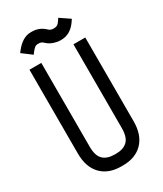

<svg xmlns="http://www.w3.org/2000/svg" viewBox="-214 -936 877 1030"><g transform="rotate(-30 225.0 -421.0)"><path d="M63 -797.9Q107.4 -854 157.2 -854H165Q207.5 -854 238.8 -827.1L248 -818.8Q258.8 -810.1 272.9 -810.1H281.2Q292.5 -811 299.8 -815.7Q307.1 -820.3 317.4 -835.9L325.2 -847.7L385.7 -806.6L377.9 -794.9Q338.9 -736.8 281.2 -736.8H272.9Q256.8 -736.8 235.6 -743.9Q214.4 -751 199.2 -764.2L189 -772.9Q180.2 -780.8 165 -780.8H157.2Q148.9 -780.8 141.4 -775.1Q133.8 -769.5 121.6 -754.4L112.3 -741.7L53.7 -785.6ZM125.5 -164.6Q125.5 -108.4 150.1 -84.7Q174.8 -61 220.7 -61H229.5Q275.4 -61 300 -84.7Q324.7 -108.4 324.7 -164.6V-683.6H397.9V-164.6Q397.9 -80.6 353.3 -34.2Q308.6 12.2 229.5 12.2H220.7Q141.6 12.2 96.9 -33.9Q52.2 -80.1 52.2 -164.6V-683.6H125.5Z"/></g></svg>

Font: Anka/Coder Narrow
Style: Regular
Weight: 400
Width: 3
Monospace: yes
Version: Version 001.100